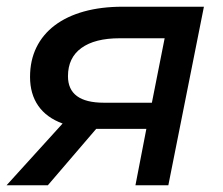

<svg xmlns="http://www.w3.org/2000/svg" viewBox="-28 -552 664 572"><path d="M375.5 0 408 -168H262.5H258.5L114.5 0H-8.5L158.5 -184Q110.5 -201.5 86 -236.8Q61.5 -272 61.5 -323Q61.5 -372 80.5 -410.8Q99.5 -449.5 135.2 -476.5Q171 -503.5 222.2 -517.8Q273.5 -532 337.5 -532H579.5L473.5 0ZM462.5 -438H328.5Q254.5 -438 214.5 -409Q174.5 -380 174.5 -325Q174.5 -246 281.5 -246H424.5Z"/></svg>

Font: Argentum Sans
Style: Italic
Weight: 400
Italic angle: -11.3099°
Designer: Julieta Ulanovsky, Owen Earl, Rasmus Andersson, Cristiano Sobral
Foundry: The Argentum Sans Project Authors
Version: Version 3.131; ttfautohint (v1.8.4.7-5d5b-dirty)